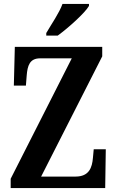

<svg xmlns="http://www.w3.org/2000/svg" viewBox="-20 -951 591 971"><path d="M214 -784V-771H272C327 -811 410 -886 430 -921V-931H296C280 -886 240 -829 214 -784ZM34 0H512L515 -196H454L450 -153C446 -104 431 -58 362 -58H188L497 -666V-714H55L50 -518H111L115 -569C119 -619 130 -656 183 -656H343L34 -47Z"/></svg>

Font: Noto Serif Sinhala ExtraCondensed
Style: Bold
Weight: 700
Width: 2
Designer: Jelle Bosma - Monotype Design Team
Foundry: Monotype Imaging Inc.
Version: Version 2.007